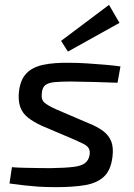

<svg xmlns="http://www.w3.org/2000/svg" viewBox="-20 -758 550 789"><path d="M265 -500Q300 -500 338 -497.5Q376 -495 411.5 -492Q447 -489 475 -485L463 -418Q417 -420 370.5 -421Q324 -422 271 -423Q230 -423 204.5 -420.5Q179 -418 166.5 -408.5Q154 -399 152 -376Q148 -348 163.5 -335.5Q179 -323 210 -309L343 -252Q381 -237 404.5 -219Q428 -201 437.5 -176Q447 -151 442 -112Q435 -57 406 -31Q377 -5 328.5 3Q280 11 211 11Q166 11 137.5 9Q109 7 82.5 4Q56 1 19 -4L29 -71Q52 -69 79.5 -68.5Q107 -68 134.5 -67.5Q162 -67 187 -67Q248 -68 281 -72Q314 -76 329 -87.5Q344 -99 348 -120Q351 -139 344 -149.5Q337 -160 322.5 -167Q308 -174 286 -184L152 -241Q117 -257 94 -275.5Q71 -294 62.5 -320.5Q54 -347 58 -383Q64 -431 88.5 -456.5Q113 -482 157 -491.5Q201 -501 265 -500ZM428 -738 471 -664 259 -546 231 -590Z"/></svg>

Font: Exo 2 Medium
Style: Italic
Weight: 500
Italic angle: -8°
Designer: Natanael Gama
Foundry: Natanael Gama
Version: Version 2.010